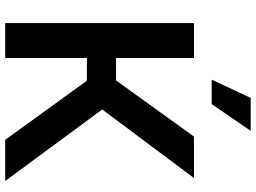

<svg xmlns="http://www.w3.org/2000/svg" viewBox="-143 -843 986 740"><g transform="rotate(90 350.0 -473.0)"><path d="M68.8 0V-727.5H203.6V-427.2H290L506.3 -727.5H666L401.9 -374L677.7 0H519L291 -314.9H203.6V0ZM287.1 -795.9 357.4 -946.3H484.4L381.3 -795.9Z"/></g></svg>

Font: V-Inter
Style: SemiBold-600
Weight: 600
Designer: Rasmus Andersson
Foundry: rsms
Version: Version 4.000;git-4146feb